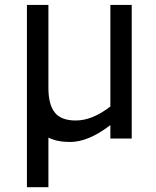

<svg xmlns="http://www.w3.org/2000/svg" viewBox="-20 -570 643 790"><path d="M434.1 -549.8H522V0H434.1V-55.2Q343.8 14.2 268.1 14.2Q214.8 14.2 179.2 -3.9V200.2H90.8V-549.8H179.2V-208Q179.2 -140.6 205.1 -107.4Q231 -74.2 292 -74.2Q359.4 -74.2 434.1 -131.8Z"/></svg>

Font: Stilu
Style: Regular
Weight: 400
Designer: Genilson Lima Santos
Foundry: Genilson Lima Santos
Version: Version 1.200;PS 001.200;hotconv 1.0.88;makeotf.lib2.5.64775